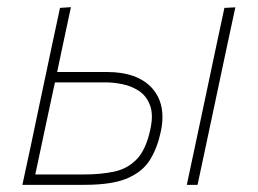

<svg xmlns="http://www.w3.org/2000/svg" viewBox="-20 -516 719 536"><path d="M42.5 0Q54.5 -56.5 66 -109Q77 -161 89.5 -221L100 -270.5Q113 -332 124.2 -385Q135.5 -438 147.5 -494L178 -496Q168 -450 158.8 -406.2Q149.5 -362.5 139.5 -315H278.5Q363.5 -315 404.5 -270Q433.5 -237.5 433.5 -189.5Q433.5 -170.5 429 -149Q420 -105.5 400 -71.8Q380 -38 337.2 -19Q294.5 0 216 0ZM78.5 -29H215Q261 -29 298.2 -36.8Q335.5 -44.5 361.5 -71.2Q387.5 -98 399.5 -154Q404 -174 404 -190.5Q404 -208 399 -221.5Q389.5 -247.5 368.8 -261.5Q348 -275.5 322.8 -280.8Q297.5 -286 275.5 -286H133.5L130 -270.5Q116 -205.5 103.8 -148Q91.5 -90.5 78.5 -29ZM501.5 0Q513.5 -56.5 524.5 -108Q535.5 -159.5 548.5 -221L559 -270.5Q572 -332 583.2 -385Q594.5 -438 606.5 -494L637 -495.5Q624.5 -438 613.5 -386Q602.5 -333.5 589 -270.5L578.5 -221Q565.5 -159.5 554.5 -108Q543.5 -56.5 531.5 0Z"/></svg>

Font: Heraclito Thin
Style: Italic
Weight: 100
Italic angle: -12°
Designer: Kostas Bartsokas (font) & Cristiano Sobral (main changes)
Foundry: Kostas Bartsokas (font) & Cristiano Sobral (main changes)
Version: Version 1.00;July 8, 2020;FontCreator 13.0.0.2655 64-bit